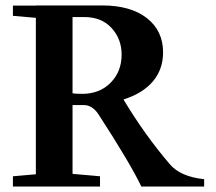

<svg xmlns="http://www.w3.org/2000/svg" viewBox="-20 -683 792 703"><path d="M27.3 0V-37.6L111.3 -44.9V-617.7L27.3 -625V-662.6H111.3V-663.1H353.5Q458.5 -663.1 517.8 -616.7Q577.1 -570.3 577.1 -491.2Q577.1 -429.2 539.8 -385Q502.4 -340.8 432.1 -318.8Q509.3 -189.9 601.6 -82Q640.1 -36.1 727.5 -26.9V0H497.6Q454.6 -88.9 341.3 -263.2Q318.8 -298.3 286.6 -298.3H245.6V-46.4L346.2 -37.6V0ZM245.6 -620.6V-341.3Q256.3 -339.4 280.8 -339.4Q345.2 -339.4 385.3 -380.4Q425.3 -421.4 425.3 -482.9Q425.3 -540.5 388.4 -580.6Q351.6 -620.6 288.1 -620.6Z"/></svg>

Font: Elstob 8pt SemiBold
Style: Regular
Weight: 600
Designer: Peter S. Baker
Version: Version 1.015